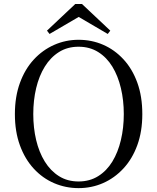

<svg xmlns="http://www.w3.org/2000/svg" viewBox="-20 -949 807 985"><path d="M400.6 -928.5 545.8 -791.8 532.8 -774.8 355.2 -878.9H412.4L234.2 -774.8L221 -791.8L366.2 -928.5ZM383 16.1Q316.9 16.1 257.7 -9.3Q198.4 -34.7 153.2 -83.8Q107.9 -132.9 82.2 -203.3Q56.4 -273.6 56.4 -363.7Q56.4 -452.8 82.2 -523.6Q107.9 -594.3 153.2 -643.4Q198.4 -692.5 257.7 -718.7Q316.9 -744.9 383 -744.9Q450 -744.9 508.8 -719.5Q567.6 -694.1 613.1 -645Q658.7 -595.9 684.4 -525.1Q710.1 -454.4 710.1 -363.7Q710.1 -274.6 684.4 -204.2Q658.7 -133.7 613.1 -84.6Q567.6 -35.5 508.8 -9.7Q450 16.1 383 16.1ZM383 -18Q440.1 -18 483.7 -45.3Q527.4 -72.6 556.4 -120.2Q585.4 -167.8 600.2 -230.4Q615.1 -293.1 615.1 -363.7Q615.1 -434.4 600.2 -496.9Q585.4 -559.5 556.4 -607.1Q527.4 -654.7 483.7 -682Q440.1 -709.3 383 -709.3Q325.9 -709.3 282.6 -682Q239.2 -654.7 209.8 -607.1Q180.4 -559.5 165.5 -496.9Q150.7 -434.4 150.7 -363.7Q150.7 -293.1 165.5 -230.4Q180.4 -167.8 209.8 -120.2Q239.2 -72.6 282.6 -45.3Q325.9 -18 383 -18Z"/></svg>

Font: Noto Serif JP
Style: Regular
Weight: 200
Designer: Ryoko NISHIZUKA 西塚涼子 (kana & ideographs); Frank Grießhammer (Latin, Greek & Cyrillic); Wenlong ZHANG 张文龙 (bopomofo); San
Foundry: Adobe
Version: Version 2.001;hotconv 1.1.0;makeotfexe 2.6.0